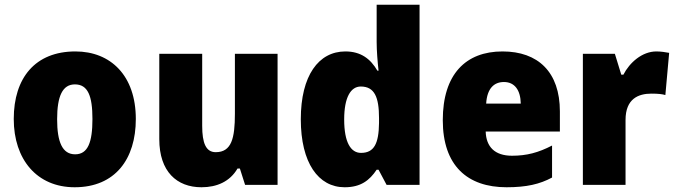

<svg xmlns="http://www.w3.org/2000/svg" viewBox="-20 -780 2853 810"><path d="M553 -278C553 -461 447 -563 298 -563C129 -563 38 -452 38 -278C38 -107 136 10 295 10C466 10 553 -109 553 -278ZM221 -277C221 -375 244 -424 296 -424C351 -424 370 -375 370 -278C370 -180 351 -129 297 -129C243 -129 221 -181 221 -277Z M1151 -553H971V-300C971 -197 957 -138 890 -138C849 -138 833 -176 833 -249V-553H652V-193C652 -56 726 10 830 10C895 10 950 -14 982 -69H992L1014 0H1151Z M1434 10C1502 10 1539 -19 1569 -64H1577L1611 0H1750V-760H1569V-603C1569 -566 1573 -518 1577 -482H1572C1543 -532 1502 -563 1437 -563C1324 -563 1249 -461 1249 -277C1249 -93 1323 10 1434 10ZM1503 -135C1460 -135 1432 -179 1432 -276C1432 -370 1460 -415 1502 -415C1560 -415 1579 -370 1579 -282V-261C1578 -174 1558 -135 1503 -135Z M2100 -563C1945 -563 1848 -467 1848 -273C1848 -81 1952 10 2117 10C2201 10 2257 -3 2309 -31V-166C2251 -136 2202 -123 2140 -123C2067 -123 2031 -161 2029 -225H2342V-310C2342 -476 2250 -563 2100 -563ZM2106 -434C2151 -434 2176 -400 2177 -343H2031C2035 -408 2065 -434 2106 -434Z M2749 -563C2689 -563 2636 -516 2610 -465H2601L2574 -553H2439V0H2619V-274C2619 -364 2674 -385 2728 -385C2757 -385 2774 -383 2787 -379L2803 -557C2788 -560 2767 -563 2749 -563Z"/></svg>

Font: Noto Sans Kannada SemiCondensed Black
Style: Regular
Weight: 900
Width: 4
Designer: Jelle Bosma - Monotype Design Team
Foundry: Monotype Imaging Inc.
Version: Version 2.005